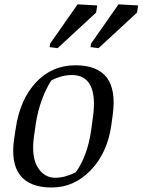

<svg xmlns="http://www.w3.org/2000/svg" viewBox="-20 -835 643 866"><path d="M213.4 10.7Q114.3 10.7 71 -44.4Q27.8 -99.6 43.9 -209.5L50.8 -254.9Q70.3 -387.2 142.6 -463.9Q214.8 -540.5 319.8 -540.5Q420.4 -540.5 462.2 -484.4Q503.9 -428.2 488.3 -315.9L481.9 -269.5Q464.4 -145.5 389.4 -67.4Q314.5 10.7 213.4 10.7ZM399.4 -308.6Q412.1 -400.9 388.2 -448.7Q364.3 -496.6 304.2 -496.6Q279.3 -496.6 255.1 -489.7Q231 -482.9 211.9 -472.7Q187.5 -436 168.5 -383.8Q149.4 -331.5 141.1 -274.4L132.8 -216.3Q121.1 -127.4 150.1 -80.3Q179.2 -33.2 229 -33.2Q250.5 -33.2 273.7 -39.3Q296.9 -45.4 321.3 -57.6Q343.8 -86.9 363 -135.7Q382.3 -184.6 391.6 -250.5ZM206.1 -638.2 330.1 -815.4 418.5 -810.5 413.6 -778.3 239.7 -617.7 203.6 -622.6ZM390.6 -638.2 514.6 -815.4 603 -810.5 598.1 -778.3 424.3 -617.7 388.2 -622.6Z"/></svg>

Font: Noticia Text
Style: Italic
Weight: 400
Italic angle: -8°
Designer: JM Sole
Foundry: JM Sole
Version: Version 1.003